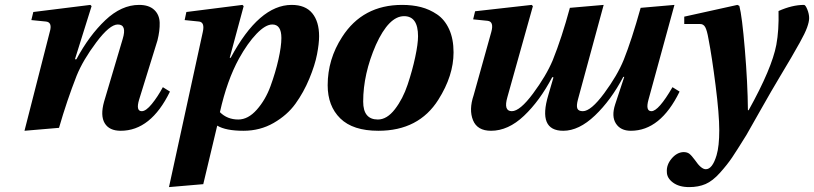

<svg xmlns="http://www.w3.org/2000/svg" viewBox="-20 -522 3324 784"><path d="M80 12 183 -391Q195 -431 168 -434L108 -440L116 -473L349 -502L354 -497L286 -280H292Q344 -377 410 -439.5Q476 -502 548 -502Q588 -502 609.5 -482Q631 -462 632 -429.5Q633 -397 623 -357L548 -115Q534 -68 559 -68Q576 -68 600 -97.5Q624 -127 645 -166L674 -148Q596 12 473 12Q426 12 407.5 -19Q389 -50 405 -107L481 -363Q499 -422 461 -422Q428 -422 373.5 -349.5Q319 -277 293 -213Q253 -111 221 0Z M670 242 808 -391Q817 -431 793 -434L734 -440L741 -473L970 -502L975 -497L918 -286H922Q1038 -502 1171 -502Q1227 -502 1255 -468Q1283 -434 1283 -374Q1283 -344 1274.5 -300Q1266 -256 1243 -200.5Q1220 -145 1186.5 -98.5Q1153 -52 1097.5 -20Q1042 12 974 12Q902 12 867 -9L810 230ZM878 -64Q908 -34 953 -34Q993 -34 1028.5 -74Q1064 -114 1084.5 -170Q1105 -226 1117 -279.5Q1129 -333 1129 -367Q1129 -422 1092 -422Q1064 -422 1027.5 -384Q991 -346 956 -283Q907 -194 878 -64Z M1318 -174Q1318 -280 1377 -371Q1461 -502 1622 -502Q1664 -502 1699 -493Q1734 -484 1765 -463Q1796 -442 1814 -402.5Q1832 -363 1832 -308Q1832 -213 1770 -115Q1690 12 1525 12Q1421 12 1369.5 -38.5Q1318 -89 1318 -174ZM1463 -107Q1463 -34 1523 -34Q1560 -34 1592.5 -76Q1625 -118 1644.5 -176.5Q1664 -235 1675.5 -289Q1687 -343 1687 -374Q1687 -456 1630 -456Q1568 -456 1515 -339Q1463 -220 1463 -107Z M1914 -133 1986 -391Q1998 -434 1971 -437L1912 -443L1920 -476L2151 -502L2156 -497L2052 -126Q2035 -68 2070 -68Q2103 -68 2156.5 -140Q2210 -212 2237 -276Q2274 -368 2307 -490L2445 -502L2340 -116Q2333 -90 2337.5 -79Q2342 -68 2360 -68Q2393 -68 2447 -141Q2501 -214 2527 -278Q2559 -358 2596 -490L2734 -502L2628 -115Q2615 -68 2640 -68Q2669 -68 2726 -166L2755 -148Q2677 12 2556 12Q2514 12 2495 -17.5Q2476 -47 2492 -96L2529 -208H2525Q2475 -113 2409.5 -50.5Q2344 12 2280 12Q2175 12 2219 -134L2240 -206L2235 -207Q2184 -110 2119.5 -49Q2055 12 1985 12Q1929 12 1911.5 -31Q1894 -74 1914 -133Z M2703 180Q2701 151 2722.5 125.5Q2744 100 2771 99Q2786 99 2795 106Q2804 113 2818 132Q2843 169 2862 169Q2889 169 2906 112Q2917 75 2917 10Q2917 -55 2902 -173Q2887 -291 2873 -363Q2867 -398 2859.5 -411.5Q2852 -425 2836 -424H2774V-454L2991 -502L2999 -498Q3010 -457 3021.5 -320Q3033 -183 3034 -72H3037Q3132 -243 3150 -339Q3161 -398 3159 -477Q3215 -502 3263 -502Q3269 -502 3276.5 -483.5Q3284 -465 3284 -448Q3284 -433 3275.5 -409.5Q3267 -386 3246 -348.5Q3225 -311 3211 -287Q3197 -263 3167 -213Q3132 -155 3083 -68Q3034 19 3028 29Q2989 92 2969.5 121Q2950 150 2920 183.5Q2890 217 2861 229.5Q2832 242 2794 242Q2753 242 2728 223.5Q2703 205 2703 180Z"/></svg>

Font: Heuristica
Style: Bold Italic
Weight: 700
Italic angle: -13°
Version: Version 1.0.2